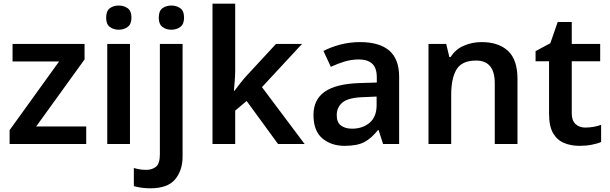

<svg xmlns="http://www.w3.org/2000/svg" viewBox="-20 -780 3304 1040"><path d="M447 0H32V-75L300 -447H48V-542H438V-458L176 -95H447Z M623 -750Q651 -750 671.5 -735.5Q692 -721 692 -684Q692 -649 671.5 -634Q651 -619 623 -619Q595 -619 575 -634Q555 -649 555 -684Q555 -721 575 -735.5Q595 -750 623 -750ZM684 -542V0H561V-542Z M840 -684Q840 -721 860 -735.5Q880 -750 908 -750Q936 -750 956.5 -735.5Q977 -721 977 -684Q977 -649 956.5 -634Q936 -619 908 -619Q880 -619 860 -634Q840 -649 840 -684ZM794 240Q768 240 744.5 236.5Q721 233 705 228V130Q722 135 737.5 137.5Q753 140 773 140Q804 140 825 123Q846 106 846 56V-542H969V68Q969 143 928.5 191.5Q888 240 794 240Z M1254 -396Q1254 -371 1251.5 -342.5Q1249 -314 1247 -288H1250Q1263 -305 1281 -328.5Q1299 -352 1315 -369L1475 -542H1616L1399 -308L1630 0H1486L1316 -233L1254 -181V0H1131V-760H1254Z M1930 -552Q2035 -552 2088.5 -506Q2142 -460 2142 -364V0H2055L2031 -75H2027Q1992 -31 1953.5 -10.5Q1915 10 1847 10Q1774 10 1726 -30.5Q1678 -71 1678 -157Q1678 -241 1739.5 -283.5Q1801 -326 1927 -330L2021 -333V-360Q2021 -413 1995.5 -435.5Q1970 -458 1925 -458Q1884 -458 1846 -446.5Q1808 -435 1772 -418L1732 -504Q1772 -525 1823.5 -538.5Q1875 -552 1930 -552ZM1953 -254Q1869 -252 1836.5 -226Q1804 -200 1804 -156Q1804 -117 1827 -100Q1850 -83 1887 -83Q1944 -83 1982 -115Q2020 -147 2020 -211V-257Z M2589 -552Q2680 -552 2731.5 -504.5Q2783 -457 2783 -353V0H2660V-329Q2660 -452 2559 -452Q2482 -452 2453 -404Q2424 -356 2424 -266V0H2301V-542H2397L2414 -471H2421Q2447 -513 2492.5 -532.5Q2538 -552 2589 -552Z M3150 -89Q3173 -89 3195.5 -93Q3218 -97 3236 -104V-11Q3216 -2 3185 4Q3154 10 3119 10Q3073 10 3035.5 -5.5Q2998 -21 2976 -58.5Q2954 -96 2954 -165V-448H2881V-503L2961 -546L3001 -661H3077V-542H3231V-448H3077V-166Q3077 -127 3097.5 -108Q3118 -89 3150 -89Z"/></svg>

Font: Noto Sans New Tai Lue Semibold
Style: Regular
Weight: 400
Designer: Monotype Design Team
Foundry: Monotype Imaging Inc.
Version: Version 2.004; ttfautohint (v1.8.4.7-5d5b)